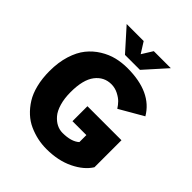

<svg xmlns="http://www.w3.org/2000/svg" viewBox="-245 -1043 1201 1201"><g transform="rotate(45 355.0 -443.0)"><path d="M563.5 -897 434.5 -753H302L173 -897H323.5L368.5 -825.5L413 -897ZM664 -360V-121Q628.5 -64 551.2 -26.5Q474 11 371 11Q330.5 11 292 2.8Q253.5 -5.5 215.8 -22.2Q178 -39 146.5 -68Q115 -97 90.8 -135.5Q66.5 -174 53 -228.5Q39.5 -283 39.5 -348Q39.5 -425.5 59 -487.5Q78.5 -549.5 110.8 -589.5Q143 -629.5 186.8 -656.5Q230.5 -683.5 276.5 -694.8Q322.5 -706 372 -706Q585 -706 664 -571.5L506.5 -480.5Q493.5 -501 477.5 -517.5Q461.5 -534 432.8 -548.8Q404 -563.5 372 -563.5Q307.5 -563.5 266.8 -510.8Q226 -458 226 -348Q226 -292 238.8 -248.8Q251.5 -205.5 273 -180.8Q294.5 -156 319.2 -143.8Q344 -131.5 371 -131.5Q448.5 -131.5 486 -165.5V-227.5H363V-360Z"/></g></svg>

Font: League Mono ExtraBold
Style: Regular
Weight: 800
Width: 6
Designer: Tyler Finck
Foundry: The League of Moveable Type / Tyler Finck
Version: Version 2.210